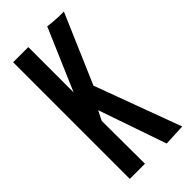

<svg xmlns="http://www.w3.org/2000/svg" viewBox="-206 -674 725 725"><g transform="rotate(-45 156.5 -312.0)"><path d="M218 4 305 0 177 -346 296 -623H273C259 -623 230 -625 212 -628L106 -381V-623H25V0H106L105 -230L124 -268Z"/></g></svg>

Font: Inconsolata ExtraCondensed
Style: Bold
Weight: 700
Width: 2
Monospace: yes
Designer: Raph Levien, Cyreal, Brenton Simpson
Foundry: Raph Levien, Cyreal, Google
Version: Version 3.100